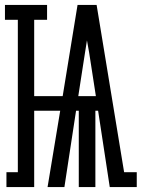

<svg xmlns="http://www.w3.org/2000/svg" viewBox="-39 -755 572 775"><path d="M-13 0V-60H33V-675H-19V-735H151V-675H99V-367H214L274 -735H351L462 -60H513V0H404L357 -308H346V0H279V-308H268L221 0H153L204 -308H99V0ZM348 -367 329 -490Q325 -516 321 -541.5Q317 -567 312 -592Q308 -567 304 -541.5Q300 -516 296 -490L277 -367Z"/></svg>

Font: Iosevka Gothic
Style: Regular
Weight: 400
Monospace: yes
Designer: Belleve Invis
Foundry: Belleve Invis
Version: Version 15.5.1; ttfautohint (v1.8.4)